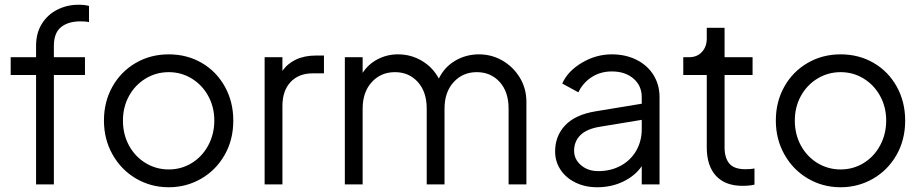

<svg xmlns="http://www.w3.org/2000/svg" viewBox="-20 -777 3889 809"><path d="M132 -461H25V-536H132V-584Q132 -638 156.5 -677Q181 -716 222 -736.5Q263 -757 311 -757Q337 -757 355 -752V-684Q342 -687 319 -687Q267 -687 237 -662.5Q207 -638 207 -584V-536H338V-461H207V0H132Z M418 -269Q418 -348 453.5 -411.5Q489 -475 551.5 -511.5Q614 -548 691 -548Q768 -548 830 -512Q892 -476 927.5 -412Q963 -348 963 -269Q963 -188 926.5 -124Q890 -60 827.5 -24Q765 12 691 12Q616 12 553.5 -24.5Q491 -61 454.5 -125.5Q418 -190 418 -269ZM691 -63Q744 -63 788 -90Q832 -117 857.5 -164.5Q883 -212 883 -269Q883 -326 857.5 -372.5Q832 -419 788 -446Q744 -473 691 -473Q638 -473 593.5 -446Q549 -419 523.5 -372.5Q498 -326 498 -269Q498 -211 523.5 -164Q549 -117 593.5 -90Q638 -63 691 -63Z M1095 -536H1170V-478Q1191 -509 1227 -526Q1263 -543 1311 -543H1345V-468H1298Q1239 -468 1204.5 -431.5Q1170 -395 1170 -330V0H1095Z M1433 -536H1508V-470Q1532 -507 1571.5 -527.5Q1611 -548 1657 -548Q1712 -548 1758 -520.5Q1804 -493 1829 -446Q1853 -495 1898.5 -521.5Q1944 -548 1998 -548Q2052 -548 2097.5 -521.5Q2143 -495 2170.5 -449.5Q2198 -404 2198 -348V0H2123V-319Q2123 -390 2085.5 -431.5Q2048 -473 1989 -473Q1930 -473 1891.5 -431Q1853 -389 1853 -319V0H1778V-319Q1778 -390 1740.5 -431.5Q1703 -473 1644 -473Q1585 -473 1546.5 -431Q1508 -389 1508 -319V0H1433Z M2319 -139Q2319 -204 2361.5 -249Q2404 -294 2490 -308L2684 -340V-368Q2684 -416 2649 -446Q2614 -476 2558 -476Q2510 -476 2473 -452Q2436 -428 2417 -388L2349 -425Q2372 -477 2431.5 -512.5Q2491 -548 2558 -548Q2616 -548 2662 -525Q2708 -502 2733.5 -461Q2759 -420 2759 -368V0H2684V-77Q2657 -37 2607 -12.5Q2557 12 2496 12Q2446 12 2405.5 -7.5Q2365 -27 2342 -61.5Q2319 -96 2319 -139ZM2501 -56Q2554 -56 2596 -79Q2638 -102 2661 -142.5Q2684 -183 2684 -232V-272L2508 -243Q2452 -234 2425.5 -207.5Q2399 -181 2399 -142Q2399 -106 2428 -81Q2457 -56 2501 -56Z M2958 -156V-461H2859V-536H2884Q2917 -536 2937.5 -558Q2958 -580 2958 -615V-660H3033V-536H3151V-461H3033V-156Q3033 -112 3053 -88Q3073 -64 3121 -64Q3143 -64 3159 -67V1Q3139 6 3108 6Q3036 6 2997 -36Q2958 -78 2958 -156Z M3249 -269Q3249 -348 3284.5 -411.5Q3320 -475 3382.5 -511.5Q3445 -548 3522 -548Q3599 -548 3661 -512Q3723 -476 3758.5 -412Q3794 -348 3794 -269Q3794 -188 3757.5 -124Q3721 -60 3658.5 -24Q3596 12 3522 12Q3447 12 3384.5 -24.5Q3322 -61 3285.5 -125.5Q3249 -190 3249 -269ZM3522 -63Q3575 -63 3619 -90Q3663 -117 3688.5 -164.5Q3714 -212 3714 -269Q3714 -326 3688.5 -372.5Q3663 -419 3619 -446Q3575 -473 3522 -473Q3469 -473 3424.5 -446Q3380 -419 3354.5 -372.5Q3329 -326 3329 -269Q3329 -211 3354.5 -164Q3380 -117 3424.5 -90Q3469 -63 3522 -63Z"/></svg>

Font: Eudoxus Sans
Style: Regular
Weight: 400
Designer: Stijn de Vries
Foundry: tokotype
Version: Version 2.005